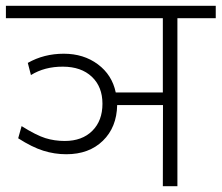

<svg xmlns="http://www.w3.org/2000/svg" viewBox="-35 -643 765 663"><path d="M193.8 -110.4Q153.3 -110.4 114.5 -122.6Q75.7 -134.8 27.8 -165.5L39.6 -207.5Q90.3 -175.8 121.8 -166Q153.3 -156.2 188.5 -156.2Q248.5 -156.2 283.7 -191.2Q318.8 -226.1 318.8 -284.7Q318.8 -343.3 282.2 -377.9Q245.6 -412.6 182.4 -412.8Q119.1 -413.1 71.8 -383.8L61 -425.8Q116.7 -457.5 185.3 -457.5Q253.9 -457.5 303 -420.9Q352.1 -384.3 364.7 -323.7H527.3V-580.1H-14.6V-623H710V-580.1H577.6V0H527.3L527.8 -280.3H369.6Q368.2 -203.6 320.3 -157Q272.5 -110.4 193.8 -110.4Z"/></svg>

Font: Yantramanav Light
Style: Regular
Weight: 300
Version: Version 1.001;PS 1.0;hotconv 1.0.72;makeotf.lib2.5.5900; ttf